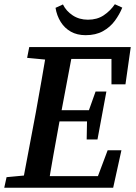

<svg xmlns="http://www.w3.org/2000/svg" viewBox="-29 -886 641 906"><path d="M-9 0 2 -50 130 -62H141L131 0ZM73 0 140 -355Q154 -432 167.5 -509.5Q181 -587 194 -664H318L251 -309Q237 -232 223 -154.5Q209 -77 197 0ZM99 -613 109 -664H251L241 -601H226ZM138 0 147 -55H485L414 -4L479 -177H544L505 0ZM195 -313 203 -366H419L412 -313ZM249 -608 258 -664H588L563 -488H497V-659L542 -608ZM380 -228 382 -333 386 -353 422 -454H473L431 -228ZM375 -720Q335 -720 305.5 -736.5Q276 -753 257.5 -782.5Q239 -812 233 -849L268 -865Q283 -834 314 -813.5Q345 -793 386 -793Q429 -793 460 -813.5Q491 -834 513 -866L548 -850Q535 -818 513 -788Q491 -758 457 -739Q423 -720 375 -720Z"/></svg>

Font: Source Serif 4 18pt SemiBold
Style: Italic
Weight: 600
Italic angle: -12°
Designer: Frank Grießhammer
Foundry: Adobe Systems Incorporated
Version: Version 4.004;hotconv 1.0.116;makeotfexe 2.5.65601